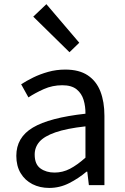

<svg xmlns="http://www.w3.org/2000/svg" viewBox="-20 -892 603 925"><path d="M217.2 13.4Q171.9 13.4 136.1 -4.9Q100.2 -23.2 79.4 -57.9Q58.6 -92.5 58.6 -141.3Q58.6 -230.1 138.5 -277.5Q218.3 -325 391.7 -344.2Q392.1 -379.4 382.8 -410.5Q373.5 -441.7 349.2 -461.5Q324.9 -481.3 280 -481.3Q232.6 -481.3 191.1 -462.8Q149.7 -444.3 117 -422.7L81.9 -486Q107 -502.3 139.8 -518.5Q172.6 -534.7 211.9 -545.7Q251.1 -556.8 294.5 -556.8Q361.2 -556.8 402.8 -529.1Q444.3 -501.4 463.7 -451.5Q483.1 -401.6 483.1 -334V0H408.2L400.5 -64.9H396.7Q358.6 -32.7 313.3 -9.7Q267.9 13.4 217.2 13.4ZM242.8 -60.6Q282 -60.6 317.3 -79Q352.5 -97.4 391.7 -132.4V-283.2Q300.7 -273.1 246.8 -254.3Q193 -235.5 170 -209.1Q147.1 -182.6 147.1 -147.4Q147.1 -100.4 174.9 -80.5Q202.6 -60.6 242.8 -60.6ZM314.8 -640.4 140.2 -811.8 203.5 -871.9 361.9 -686.1Z"/></svg>

Font: Noto Sans TC
Style: Regular
Weight: 100
Designer: Ryoko NISHIZUKA 西塚涼子 (kana, bopomofo & ideographs); Paul D. Hunt (Latin, Greek & Cyrillic); Sandoll Communications 산돌커뮤니
Foundry: Adobe
Version: Version 2.004;hotconv 1.0.118;makeotfexe 2.5.65603